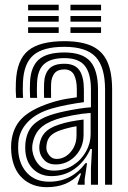

<svg xmlns="http://www.w3.org/2000/svg" viewBox="-20 -785 542 816"><path d="M426.5 0V-404Q426.5 -500.5 386.5 -543.2Q346.5 -586 253.5 -586Q163.2 -586 122 -550.6Q80.8 -515.2 77.5 -434.8Q77 -419.5 76.9 -402.8Q76.8 -386 78.2 -369.2H48.5Q47 -387 46.9 -401.4Q46.8 -415.8 47.5 -436Q51.2 -530.2 99.9 -570.1Q148.5 -610 253.5 -610Q326.2 -610 370.9 -589.1Q415.5 -568.2 436 -523Q456.5 -477.8 456.5 -404V0ZM209 -60Q255.2 -60 290.4 -82.6Q325.5 -105.2 345.4 -140.8Q365.2 -176.2 365.2 -214.8V-305Q332 -303 289.5 -295Q247 -287 220 -278Q171.2 -261.8 147.6 -236.2Q124 -210.8 117.5 -168.2Q116.8 -163.5 116.9 -155.9Q117 -148.2 117.5 -144.8Q123.2 -108.5 145.8 -84.2Q168.2 -60 209 -60ZM216.8 -86Q186.2 -86 168.2 -104.5Q150.2 -123 147.5 -147.2Q146.8 -154.2 146.9 -159.1Q147 -164 147.5 -168Q151.8 -200.5 170.6 -221.2Q189.5 -242 229.2 -255Q256.5 -264 280.6 -268.6Q304.8 -273.2 335.2 -277V-212Q335.2 -176.5 319.1 -147.9Q303 -119.2 276.1 -102.6Q249.2 -86 216.8 -86ZM221.2 -109.5Q243 -109.5 262.1 -122.5Q281.2 -135.5 293.2 -158Q305.2 -180.5 305.2 -209.2V-248.5Q289.8 -246 273 -241.9Q256.2 -237.8 238.5 -232Q208.2 -222 194 -206.8Q179.8 -191.5 177.5 -166.2Q176.8 -159.2 177 -155.8Q177.2 -152.2 177.5 -149.5Q179.2 -137.5 190.5 -123.5Q201.8 -109.5 221.2 -109.5ZM178.8 10.5Q116.2 10.5 75.4 -27.5Q34.5 -65.5 28 -137Q27 -148.5 27 -159.2Q27 -170 28 -180Q34.5 -243.5 73 -281.9Q111.5 -320.2 191.2 -346.8Q209.8 -353 226.5 -357.2Q243.2 -361.5 262.4 -364.9Q281.5 -368.2 306.5 -371.5V-404.2Q306.5 -444.8 294.4 -467.4Q282.2 -490 253.5 -490Q224.8 -490 211.6 -473.4Q198.5 -456.8 197.2 -429.5Q197 -424.2 196.8 -406Q196.5 -387.8 197.2 -369.2H167.5Q166.5 -391.5 166.9 -406.9Q167.2 -422.2 167.5 -432.8Q169 -470.2 188.6 -492.1Q208.2 -514 253.5 -514Q298.2 -514 317.4 -486.4Q336.5 -458.8 336.5 -404.2V-350.8Q303.2 -346.5 267.4 -339.6Q231.5 -332.8 201 -324Q134.8 -305 98 -266.5Q61.2 -228 57.8 -177.2Q57.2 -169.8 57.1 -158.8Q57 -147.8 57.8 -139.8Q62.8 -83.2 97 -48Q131.2 -12.8 188.5 -12.8Q238 -12.8 276.9 -33.2Q315.8 -53.8 343.2 -91.5H350L339.8 -22.5V0H310L309.5 -4L324.8 -48H319.2Q292 -17.8 257.4 -3.6Q222.8 10.5 178.8 10.5ZM366.5 0.2V-72L371 -151.5H364.2Q340 -98 296.6 -67.1Q253.2 -36.2 197.8 -36.5Q152.5 -36.8 122.2 -65.1Q92 -93.5 87.8 -142.2Q87.2 -148.5 87.2 -158.6Q87.2 -168.8 87.8 -174.5Q93 -227.5 123.1 -256Q153.2 -284.5 210.5 -301Q229 -306.5 256.8 -312.4Q284.5 -318.2 313.9 -322.9Q343.2 -327.5 366.5 -329V-404Q366.5 -472.8 340.5 -505.4Q314.5 -538 253.5 -538Q196.2 -538 168 -513.2Q139.8 -488.5 137.5 -433.5Q137 -419 136.8 -403Q136.5 -387 137.8 -369.2H108Q106.8 -388.5 106.9 -404.4Q107 -420.2 107.5 -434Q110.2 -501.2 144.6 -531.6Q179 -562 253.5 -562Q330.5 -562 363.5 -524.2Q396.5 -486.5 396.5 -404V0.2ZM279.5 -741V-765H409.5V-741ZM99.5 -645V-669H229.5V-645ZM99.5 -693V-717H229.5V-693ZM99.5 -741V-765H229.5V-741ZM279.5 -645V-669H409.5V-645ZM279.5 -693V-717H409.5V-693Z"/></svg>

Font: Big Shoulders Inline Text Thin Black
Style: Regular
Weight: 900
Version: Version 2.002